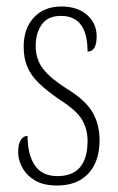

<svg xmlns="http://www.w3.org/2000/svg" viewBox="-20 -562 365 592"><path d="M156 10Q114 10 88 -5.5Q62 -21 49 -45Q36 -69 36 -93Q36 -119 44.5 -131Q53 -143 65 -143Q65 -85 87.5 -52Q110 -19 157 -19Q250 -19 250 -128Q250 -163 233.5 -192Q217 -221 165 -254Q124 -282 99.5 -306Q75 -330 64 -356.5Q53 -383 53 -418Q53 -474 84.5 -508Q116 -542 169 -542Q219 -542 248.5 -516Q278 -490 278 -450Q278 -403 250 -403Q250 -513 168 -513Q127 -513 108.5 -486Q90 -459 90 -421Q90 -379 113 -349.5Q136 -320 185 -289Q244 -253 265.5 -215.5Q287 -178 287 -130Q287 -64 252.5 -27Q218 10 156 10Z"/></svg>

Font: Noto Serif ExtraCondensed ExtraLight
Style: Regular
Weight: 200
Width: 2
Designer: Monotype Design Team
Foundry: Monotype Imaging Inc.
Version: Version 2.015